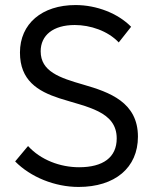

<svg xmlns="http://www.w3.org/2000/svg" viewBox="-20 -730 606 760"><path d="M291 10C435 10 526 -66 526 -189C526 -325 414 -365 310 -395C216 -422 141 -447 141 -527C141 -590 190 -631 276 -631C337 -631 407 -608 450 -562L499 -624C447 -677 363 -710 279 -710C146 -710 59 -636 59 -522C59 -412 129 -369 215 -341C324 -306 442 -290 442 -182C442 -107 388 -68 293 -68C218 -68 141 -97 91 -152L40 -91C101 -29 197 10 291 10Z"/></svg>

Font: Fixel Text Regular
Style: Regular
Weight: 400
Width: 4
Designer: AlfaBravo + MacPaw
Foundry: Kyrylo Tkachov, Marchela Mozhyna, Serhii Makarenko, Maria Weinstein, Zakhar Kryvoshyya
Version: Version 1.211